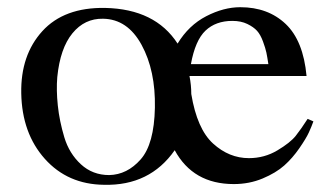

<svg xmlns="http://www.w3.org/2000/svg" viewBox="-20 -499 910 533"><path d="M850 -162Q845 -148 837.5 -131.5Q830 -115 811 -87.5Q792 -60 769 -39.5Q746 -19 709 -3.5Q672 12 629 12Q516 12 465 -82Q396 17 269 14Q168 13 104.5 -58Q41 -129 39 -240Q37 -346 97.5 -412.5Q158 -479 272 -477Q411 -474 473 -378Q504 -429 552.5 -454Q601 -479 647 -479Q724 -479 773 -432.5Q822 -386 831 -288H506Q511 -263 511 -238Q527 -141 571.5 -100.5Q616 -60 671 -60Q714 -60 750 -81.5Q786 -103 801 -122Q816 -141 834 -169ZM725 -321Q722 -341 719.5 -353Q717 -365 710 -384Q703 -403 693.5 -413.5Q684 -424 666.5 -432.5Q649 -441 625 -441Q579 -441 550.5 -414Q522 -387 510 -321ZM410 -200Q412 -303 373 -374.5Q334 -446 266 -447Q215 -448 181 -406.5Q147 -365 139 -285Q136 -249 140.5 -206Q145 -163 158.5 -118Q172 -73 204.5 -43Q237 -13 283 -13Q333 -14 370.5 -56.5Q408 -99 410 -200Z"/></svg>

Font: GFS Artemisia
Style: Regular
Weight: 400
Designer: Takis Katsoulidis and George D. Matthiopoulos
Foundry: Takis Katsoulidis and George D. Matthiopoulos
Version: Version 1.0